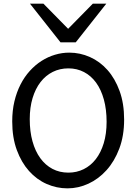

<svg xmlns="http://www.w3.org/2000/svg" viewBox="-20 -1011 753 1043"><path d="M654.3 -361.3Q654.3 -273.4 628.2 -204.1Q602.1 -134.8 558.8 -86.7Q515.6 -38.6 460.4 -13.2Q405.3 12.2 346.7 12.2Q287.6 12.2 233.4 -11.7Q179.2 -35.6 137.7 -82Q96.2 -128.4 71.3 -196Q46.4 -263.7 46.4 -351.6Q46.4 -410.2 58.3 -460.4Q70.3 -510.7 91.6 -552.2Q112.8 -593.8 142.1 -626Q171.4 -658.2 205.8 -680.2Q240.2 -702.1 278.6 -713.6Q316.9 -725.1 356.4 -725.1Q414.6 -725.1 468.5 -701.2Q522.5 -677.2 563.7 -630.9Q605 -584.5 629.6 -516.8Q654.3 -449.2 654.3 -361.3ZM559.1 -349.1Q559.1 -416.5 544.2 -470.5Q529.3 -524.4 502 -562Q474.6 -599.6 436.3 -619.6Q397.9 -639.6 351.6 -639.6Q305.2 -639.6 266.6 -620.4Q228 -601.1 200.2 -565.2Q172.4 -529.3 157 -478.3Q141.6 -427.2 141.6 -363.8Q141.6 -296.9 156.5 -243.2Q171.4 -189.5 199 -151.6Q226.6 -113.8 265.1 -93.5Q303.7 -73.2 351.6 -73.2Q396.5 -73.2 434.6 -92Q472.7 -110.8 500.2 -146.2Q527.8 -181.6 543.5 -232.9Q559.1 -284.2 559.1 -349.1ZM215.8 -991.2 350.1 -854.5 484.4 -991.2H557.6L391.6 -781.2H308.6L142.6 -991.2Z"/></svg>

Font: Andika Eur
Style: Regular
Weight: 400
Designer: Victor Gaultney, Annie Olsen, Julie Remington, Don Collingsworth, Eric Hays, Becca Hirsbrunner
Foundry: SIL International
Version: Version 5.000